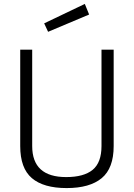

<svg xmlns="http://www.w3.org/2000/svg" viewBox="-20 -948 682 978"><path d="M144 -204Q144 -46 317 -46Q407 -46 452 -83Q497 -120 497 -204V-695H559V-204Q559 -91 498 -40.5Q437 10 319.5 10Q202 10 142.5 -40.5Q83 -91 83 -204V-695H144ZM205 -829 412 -928 434 -874 225 -786Z"/></svg>

Font: Titillium Web
Style: Light
Weight: 300
Version: Version 1.001;PS 57.000;hotconv 1.0.70;makeotf.lib2.5.55311